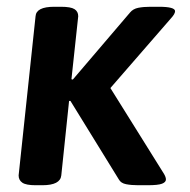

<svg xmlns="http://www.w3.org/2000/svg" viewBox="-20 -545 561 567"><path d="M85 2Q57 2 46 -5.5Q35 -13 35 -27L85 -497Q87 -525 140 -525H160Q189 -525 200 -518Q211 -511 211 -497L191 -311L195 -310L364 -508Q373 -519 388.5 -522Q404 -525 424 -525H449Q497 -525 497 -512Q497 -504 485 -491L306 -285L464 -32Q470 -22 470 -15Q470 -7 458.5 -2.5Q447 2 416 2H388Q368 2 352.5 -1Q337 -4 331 -15L188 -247H184L161 -27Q158 2 105 2Z"/></svg>

Font: Asap SemiBold
Style: Italic
Weight: 600
Italic angle: -6°
Designer: Pablo Cosgaya
Foundry: Omnibus-Type
Version: Version 3.001; ttfautohint (v1.8.3)